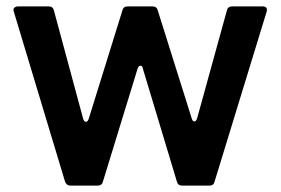

<svg xmlns="http://www.w3.org/2000/svg" viewBox="-20 -579 876 599"><path d="M199 0Q188 0 183 -12L23 -543Q22 -545 22 -548Q22 -553 26 -556Q30 -559 35 -559H132Q145 -559 148 -547L239 -210Q242 -199 248 -199Q254 -199 257 -209L362 -547Q365 -559 378 -559H456Q469 -559 472 -547L578 -210Q581 -200 586 -200Q592 -200 595 -210L688 -547Q691 -559 704 -559H800Q808 -559 811 -554.5Q814 -550 812 -543L649 -11Q646 0 634 0H548Q535 0 532 -12L426 -364Q425 -374 418 -374Q412 -374 409 -364L301 -12Q298 0 285 0Z"/></svg>

Font: Open Sauce Two SemiBold
Style: Regular
Weight: 600
Designer: Alfredo Marco Pradil
Foundry: Creative Sauce Fz LLC
Version: Version 1.477